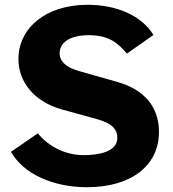

<svg xmlns="http://www.w3.org/2000/svg" viewBox="-20 -772 723 802"><path d="M510 -548 621 -626C570 -709 464 -752 346 -752C170 -752 57 -654 57 -525C57 -431 121 -348 238 -315L390 -273C450 -255 470 -231 470 -196C470 -135 385 -124 330 -124C259 -124 187 -155 138 -215L26 -138C77 -46 201 10 343 10C528 10 644 -80 644 -221C644 -319 590 -397 466 -431L307 -476C243 -495 229 -526 229 -549C229 -592 268 -625 351 -625C439 -625 475 -589 510 -548Z"/></svg>

Font: 18Franklin
Style: Bold
Weight: 700
Designer: Pablo Impallari, Rodrigo Fuenzalida (Modified by Dan O. Williams)
Version: Version 0.025;PS 000.025;hotconv 1.0.88;makeotf.lib2.5.64775